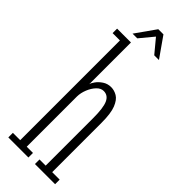

<svg xmlns="http://www.w3.org/2000/svg" viewBox="-291 -913 936 936"><g transform="rotate(45 177.0 -445.0)"><path d="M17.5 0V-31.5H68V-719H17.5V-750H113V-462Q114.5 -471.5 125.8 -487.2Q137 -503 156 -515.5Q175 -528 199 -528Q220.5 -528 241 -516Q261.5 -504 275 -470.5Q288.5 -437 288.5 -371.5V-31.5H340V0H201V-31.5H243.5V-359.5Q243.5 -430 230 -459.5Q216.5 -489 186.5 -489Q167 -489 150.5 -471.5Q134 -454 123.8 -428.5Q113.5 -403 113 -378V-31.5H156V0ZM88 -786 161.5 -890H197L270 -786H237.5L179 -856.5L120.5 -786Z"/></g></svg>

Font: Imbue Thin 10pt ExtraLight
Style: Regular
Weight: 250
Version: Version 1.102